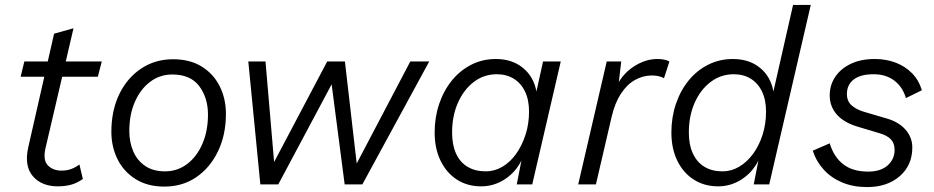

<svg xmlns="http://www.w3.org/2000/svg" viewBox="-20 -750 3801 781"><path d="M216 8Q149 8 113.5 -33.5Q78 -75 95 -151L200 -613L279 -635L165 -147Q154 -98 175 -77Q196 -56 230 -56Q253 -56 271 -63Q289 -70 303 -81L317 -22Q293 -5 268.5 1.5Q244 8 216 8ZM64 -438 79 -500H394L378 -438Z M649 9Q580 9 531.5 -21.5Q483 -52 458 -102.5Q433 -153 433 -214Q433 -300 465 -366.5Q497 -433 554 -471Q611 -509 684 -509Q753 -509 801 -479Q849 -449 874 -398.5Q899 -348 899 -287Q899 -201 866.5 -134Q834 -67 778 -29Q722 9 649 9ZM651 -53Q702 -53 741.5 -83Q781 -113 803.5 -165.5Q826 -218 826 -284Q826 -352 790.5 -399.5Q755 -447 681 -447Q630 -447 590.5 -417Q551 -387 528.5 -335.5Q506 -284 506 -217Q506 -172 522 -134.5Q538 -97 570.5 -75Q603 -53 651 -53Z M1039 0 990 -500H1060L1095 -91L1311 -500H1383L1431 -85L1649 -500H1726L1454 0H1382L1329 -407L1112 0Z M1937 8Q1881 8 1838.5 -19.5Q1796 -47 1772 -96.5Q1748 -146 1748 -211Q1748 -273 1766.5 -327.5Q1785 -382 1818.5 -423Q1852 -464 1897.5 -487Q1943 -510 1997 -510Q2063 -510 2107 -474Q2151 -438 2162 -378L2189 -500H2261L2145 0H2082L2101 -97Q2077 -49 2033 -20.5Q1989 8 1937 8ZM1956 -53Q1992 -53 2024 -72Q2056 -91 2080 -125Q2104 -159 2118 -203Q2132 -247 2132 -296Q2132 -344 2115.5 -378Q2099 -412 2069.5 -430Q2040 -448 2001 -448Q1948 -448 1907 -416.5Q1866 -385 1842.5 -331.5Q1819 -278 1819 -211Q1819 -161 1835 -125.5Q1851 -90 1882 -71.5Q1913 -53 1956 -53Z M2332 0 2448 -500H2507L2493 -381L2483 -388Q2506 -444 2554.5 -477Q2603 -510 2654 -510Q2669 -510 2681.5 -507.5Q2694 -505 2703 -500L2681 -432Q2672 -437 2659.5 -440Q2647 -443 2632 -443Q2595 -443 2562.5 -424.5Q2530 -406 2505.5 -368.5Q2481 -331 2468 -275L2404 0Z M2901 8Q2845 8 2802 -19.5Q2759 -47 2735 -96.5Q2711 -146 2711 -211Q2711 -273 2729.5 -327.5Q2748 -382 2781.5 -423Q2815 -464 2861 -487Q2907 -510 2961 -510Q3027 -510 3071 -474.5Q3115 -439 3126 -378L3206 -730H3278L3109 0H3046L3065 -97Q3041 -49 2997 -20.5Q2953 8 2901 8ZM2919 -53Q2955 -53 2987 -72Q3019 -91 3043.5 -124.5Q3068 -158 3082 -202Q3096 -246 3096 -296Q3096 -344 3079.5 -378Q3063 -412 3033.5 -430Q3004 -448 2965 -448Q2912 -448 2870.5 -416.5Q2829 -385 2805.5 -331.5Q2782 -278 2782 -211Q2782 -161 2798.5 -125.5Q2815 -90 2845.5 -71.5Q2876 -53 2919 -53Z M3507 11Q3451 11 3406.5 -7.5Q3362 -26 3331.5 -59Q3301 -92 3286 -137L3355 -167Q3372 -111 3410.5 -81.5Q3449 -52 3511 -52Q3563 -52 3591 -77.5Q3619 -103 3619 -140Q3619 -167 3604 -183Q3589 -199 3558 -208L3471 -234Q3413 -251 3384 -284Q3355 -317 3355 -362Q3355 -404 3377.5 -437.5Q3400 -471 3441 -490.5Q3482 -510 3538 -510Q3584 -510 3622.5 -495.5Q3661 -481 3689 -453Q3717 -425 3730 -383L3665 -351Q3652 -396 3618 -422Q3584 -448 3534 -448Q3480 -448 3452.5 -426.5Q3425 -405 3425 -368Q3425 -338 3444 -321.5Q3463 -305 3492 -296L3587 -268Q3636 -254 3663.5 -222.5Q3691 -191 3691 -150Q3691 -78 3640 -33.5Q3589 11 3507 11Z"/></svg>

Font: Kantumruy Pro
Style: Italic
Weight: 400
Italic angle: -13°
Designer: Sovichet Tep
Foundry: Sovichet Tep
Version: Version 1.002